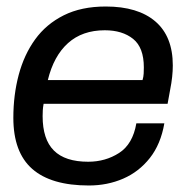

<svg xmlns="http://www.w3.org/2000/svg" viewBox="-20 -558 596 590"><path d="M253 12Q137 12 79 -39Q21 -90 21 -196Q21 -266 37.5 -328Q54 -390 88 -437Q122 -484 176 -511Q230 -538 305 -538Q404 -538 457.5 -492Q511 -446 511 -357Q511 -340 509 -321.5Q507 -303 503 -283L495 -239H114Q112 -228 111.5 -219Q111 -210 111 -201Q111 -130 145.5 -95.5Q180 -61 251 -61Q304 -61 346 -88Q388 -115 399 -179H485Q474 -115 440.5 -72.5Q407 -30 358.5 -9Q310 12 253 12ZM127 -312H418Q421 -322 421.5 -332Q422 -342 422 -351Q422 -412 389 -438.5Q356 -465 302 -465Q233 -465 189 -425.5Q145 -386 127 -312Z"/></svg>

Font: Archivo VF Beta
Style: Italic
Weight: 400
Italic angle: -10°
Designer: Hector Gatti
Foundry: Omnibus-Type
Version: Version 1.002